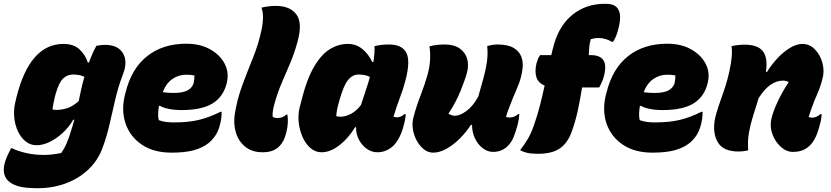

<svg xmlns="http://www.w3.org/2000/svg" viewBox="-52 -790 4372 1010"><path d="M282 -559Q335 -559 366 -530.5Q397 -502 410 -461H416Q433 -509 455 -549Q478 -554 501 -554Q568 -554 594.5 -510.5Q621 -467 595 -400Q570 -334 554.5 -267.5Q539 -201 524.5 -137Q510 -73 488 -14Q464 53 413.5 101Q363 149 294.5 174.5Q226 200 146 200Q75 200 40 188.5Q5 177 -12 158Q-44 123 -25 60Q-20 44 -12 26.5Q-4 9 6 -10H12Q39 4 83.5 14.5Q128 25 179 25Q199 25 222 22.5Q245 20 270 15Q288 -11 299.5 -38.5Q311 -66 327 -118Q333 -138 339 -160H333Q310 -120 277 -90Q244 -60 208.5 -43Q173 -26 140 -26Q108 -26 83 -46Q58 -66 42.5 -99Q27 -132 23 -171.5Q19 -211 28 -250L34 -276Q104 -559 282 -559ZM224 -215Q229 -213 234.5 -212.5Q240 -212 246 -212Q274 -212 303 -221.5Q332 -231 362 -258Q368 -288 375 -319.5Q382 -351 392 -386Q368 -398 333 -398Q302 -398 280 -377Q258 -356 241 -297L238 -286Q233 -266 229.5 -248Q226 -230 224 -215Z M928 -560Q1001 -560 1053.5 -530.5Q1106 -501 1130 -454.5Q1154 -408 1141 -355L1140 -350Q1122 -280 1065.5 -245.5Q1009 -211 903 -211Q866 -211 836.5 -217Q807 -223 790 -233H784Q781 -213 780 -194Q779 -175 783 -158Q802 -151 821.5 -148.5Q841 -146 863 -146Q938 -146 993 -159Q1048 -172 1108 -202H1114Q1114 -166 1105 -133Q1096 -99 1081 -77Q1066 -55 1046 -38Q1015 -13 968.5 0Q922 13 850 13Q757 13 695 -28.5Q633 -70 609 -139Q585 -208 605 -290L609 -305Q640 -430 722.5 -495Q805 -560 928 -560ZM927 -397Q888 -397 855 -374.5Q822 -352 804 -305Q820 -303 833.5 -302Q847 -301 860 -301Q911 -301 935.5 -315Q960 -329 967 -354Q969 -366 970 -375.5Q971 -385 971 -393Q955 -397 927 -397Z M1324 -634Q1331 -667 1331.5 -695Q1332 -723 1324 -750Q1362 -759 1399 -759Q1473 -759 1506.5 -715Q1540 -671 1514 -574Q1498 -514 1476 -461.5Q1454 -409 1432 -358.5Q1410 -308 1394 -252Q1387 -229 1384 -210.5Q1381 -192 1382 -177Q1390 -169 1407 -169Q1436 -169 1454 -187H1460Q1463 -168 1462 -144Q1461 -120 1454 -93Q1448 -68 1439 -50.5Q1430 -33 1416 -19Q1386 11 1329 11Q1275 11 1239.5 -17Q1204 -45 1189.5 -91Q1175 -137 1183 -190Q1196 -270 1223 -342.5Q1250 -415 1279 -486.5Q1308 -558 1324 -634Z M1778 -559Q1822 -559 1855 -531.5Q1888 -504 1906 -464H1912Q1920 -513 1918 -547Q1951 -556 1994 -556Q2062 -556 2085 -513.5Q2108 -471 2081 -367Q2070 -324 2051.5 -275.5Q2033 -227 2018 -176Q2027 -173 2037 -173Q2057 -173 2076 -190H2082Q2082 -180 2079.5 -164.5Q2077 -149 2072 -132Q2064 -98 2050 -70.5Q2036 -43 2021 -27Q1983 11 1933 11Q1903 11 1877 -7.5Q1851 -26 1835.5 -56.5Q1820 -87 1821 -121H1816Q1781 -63 1733.5 -26Q1686 11 1639 11Q1607 11 1581.5 -11Q1556 -33 1540 -68.5Q1524 -104 1519.5 -145Q1515 -186 1524 -224L1533 -258Q1561 -372 1599.5 -438Q1638 -504 1683.5 -531.5Q1729 -559 1778 -559ZM1717 -179Q1728 -176 1740 -176Q1765 -176 1794 -191Q1823 -206 1847 -238Q1859 -277 1871.5 -313Q1884 -349 1894 -385Q1872 -398 1834 -398Q1803 -398 1779.5 -370Q1756 -342 1734 -264L1731 -253Q1718 -209 1717 -179Z M2207 -546Q2224 -551 2244.5 -553.5Q2265 -556 2286 -556Q2337 -556 2366.5 -535Q2396 -514 2405.5 -480Q2415 -446 2404 -406Q2394 -369 2370 -310Q2346 -251 2307 -192Q2313 -188 2322 -184.5Q2331 -181 2341 -181Q2367 -181 2401.5 -206Q2436 -231 2464 -282Q2480 -338 2492 -382Q2504 -426 2509.5 -465.5Q2515 -505 2511 -548Q2523 -551 2536.5 -553.5Q2550 -556 2564 -556Q2619 -556 2649 -538.5Q2679 -521 2690 -492.5Q2701 -464 2697 -430Q2691 -378 2668 -326Q2645 -274 2625 -220Q2616 -199 2610 -175Q2618 -172 2630 -172Q2654 -172 2674 -190H2680Q2680 -183 2677.5 -166.5Q2675 -150 2670 -130Q2660 -95 2651 -72Q2642 -49 2628 -32Q2613 -13 2591.5 -2Q2570 9 2542 9Q2512 9 2486.5 -11Q2461 -31 2446 -63Q2431 -95 2431 -133H2425Q2399 -93 2365 -59.5Q2331 -26 2295 -6.5Q2259 13 2227 13Q2200 13 2178 -4.5Q2156 -22 2140.5 -50Q2125 -78 2120 -110.5Q2115 -143 2123 -173Q2138 -231 2160 -287Q2182 -343 2198 -400Q2209 -441 2210.5 -479Q2212 -517 2207 -546Z M2955 -96Q2933 -36 2892 -8.5Q2851 19 2777 19Q2741 19 2719 13.5Q2697 8 2684 0Q2703 -24 2721.5 -54Q2740 -84 2756 -129Q2776 -186 2789 -237.5Q2802 -289 2813 -340Q2780 -353 2770 -383Q2760 -413 2770 -456Q2773 -467 2777.5 -478.5Q2782 -490 2789 -500H2848Q2855 -531 2863 -559Q2892 -659 2962 -714.5Q3032 -770 3130 -770Q3159 -770 3174.5 -763.5Q3190 -757 3198 -744Q3219 -715 3203 -647Q3198 -625 3191 -606Q3184 -587 3173 -570H3167Q3152 -579 3134.5 -584.5Q3117 -590 3098 -590Q3085 -590 3075.5 -588.5Q3066 -587 3056 -584Q3050 -565 3048 -545Q3046 -525 3045 -500H3057Q3102 -500 3120.5 -475.5Q3139 -451 3127 -398Q3123 -379 3115.5 -361.5Q3108 -344 3100 -330H3010Q3000 -268 2988 -211Q2976 -154 2955 -96Z M3458 -560Q3531 -560 3583.5 -530.5Q3636 -501 3660 -454.5Q3684 -408 3671 -355L3670 -350Q3652 -280 3595.5 -245.5Q3539 -211 3433 -211Q3396 -211 3366.5 -217Q3337 -223 3320 -233H3314Q3311 -213 3310 -194Q3309 -175 3313 -158Q3332 -151 3351.5 -148.5Q3371 -146 3393 -146Q3468 -146 3523 -159Q3578 -172 3638 -202H3644Q3644 -166 3635 -133Q3626 -99 3611 -77Q3596 -55 3576 -38Q3545 -13 3498.5 0Q3452 13 3380 13Q3287 13 3225 -28.5Q3163 -70 3139 -139Q3115 -208 3135 -290L3139 -305Q3170 -430 3252.5 -495Q3335 -560 3458 -560ZM3457 -397Q3418 -397 3385 -374.5Q3352 -352 3334 -305Q3350 -303 3363.5 -302Q3377 -301 3390 -301Q3441 -301 3465.5 -315Q3490 -329 3497 -354Q3499 -366 3500 -375.5Q3501 -385 3501 -393Q3485 -397 3457 -397Z M3796 -547Q3813 -551 3830 -553Q3847 -555 3865 -555Q3935 -555 3961.5 -520Q3988 -485 3977 -412H3983Q4007 -451 4038.5 -484.5Q4070 -518 4104.5 -538.5Q4139 -559 4169 -559Q4207 -559 4235 -530Q4263 -501 4274.5 -458.5Q4286 -416 4274 -373Q4263 -331 4246 -293Q4229 -255 4218 -222Q4214 -211 4209 -197Q4204 -183 4202 -175Q4210 -171 4221 -171Q4231 -171 4243 -176Q4255 -181 4264 -190H4270Q4270 -184 4268.5 -170Q4267 -156 4262 -139Q4252 -98 4240.5 -73Q4229 -48 4215 -32Q4199 -13 4175.5 -2Q4152 9 4119 9Q4085 9 4056 -17Q4027 -43 4012 -82Q3997 -121 4005 -161Q4013 -200 4038.5 -254.5Q4064 -309 4097 -358Q4084 -366 4067 -366Q3997 -366 3939 -274Q3923 -223 3909 -178.5Q3895 -134 3887.5 -91Q3880 -48 3884 1Q3859 7 3834 7Q3755 7 3726 -38.5Q3697 -84 3707 -153Q3713 -188 3727.5 -230Q3742 -272 3758.5 -320Q3775 -368 3786 -421Q3794 -458 3797 -489.5Q3800 -521 3796 -547Z"/></svg>

Font: Recursive Sn Csl St Blk
Style: Italic
Weight: 900
Italic angle: -15°
Version: Version 1.079;hotconv 1.0.112;makeotfexe 2.5.65598; ttfautoh